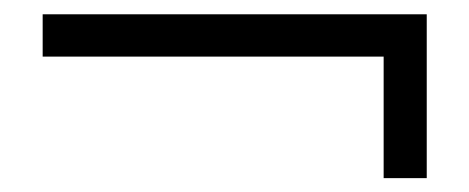

<svg xmlns="http://www.w3.org/2000/svg" viewBox="-20 -440 659 270"><path d="M580.1 -189.5H519.5V-360.4H40V-419.9H580.1Z"/></svg>

Font: FreeUniversal
Style: BoldItalic
Weight: 700
Italic angle: -11°
Version: Version 1.001 March 22, 2017